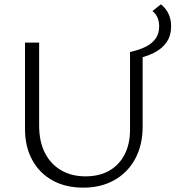

<svg xmlns="http://www.w3.org/2000/svg" viewBox="-20 -854 807 883"><path d="M363 9Q282 9 222 -24Q162 -57 128.5 -118Q95 -179 95 -260V-658H160V-277Q160 -203 186.5 -151Q213 -99 261 -71Q309 -43 373 -43Q437 -43 482.5 -69Q528 -95 553 -143.5Q578 -192 578 -257V-615H636V-272Q636 -187 602 -124Q568 -61 506.5 -26Q445 9 363 9ZM593 -581 578 -615Q620 -624 650 -639Q680 -654 696 -677Q712 -700 712 -732Q712 -757 703.5 -775Q695 -793 681 -803L720 -834Q743 -816 755 -790.5Q767 -765 767 -733Q767 -691 746.5 -660.5Q726 -630 687 -610.5Q648 -591 593 -581Z"/></svg>

Font: Ysabeau Office Light
Style: Regular
Weight: 300
Designer: Christian Thalmann (Catharsis Fonts)
Version: Version 2.001;gftools[0.9.30]; featfreeze: tnum,lnum,ss02